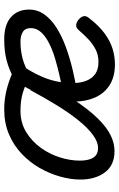

<svg xmlns="http://www.w3.org/2000/svg" viewBox="157 -716 578 933"><g transform="rotate(-90 446.5 -250.0)"><path d="M40 -149Q40 -196 54.5 -247.5Q69 -299 96.5 -347Q124 -395 165 -434Q206 -473 260 -496Q314 -519 380 -519Q419 -519 455 -512Q491 -505 529 -491Q567 -477 611 -454Q567 -400 538 -331.5Q509 -263 509 -185Q509 -147 520.5 -119Q532 -91 554 -76Q576 -61 611 -61Q645 -61 671.5 -74.5Q698 -88 721.5 -110Q745 -132 767 -158Q780 -172 794.5 -169Q809 -166 820 -155Q832 -144 834 -132Q836 -120 824 -106Q788 -59 750.5 -31.5Q713 -4 675.5 7.5Q638 19 600 19Q540 19 499.5 -6.5Q459 -32 439 -77Q419 -122 419 -178Q419 -235 435 -288Q451 -341 473.5 -386Q496 -431 518 -464L532 -399Q500 -417 462 -428.5Q424 -440 374 -440Q316 -440 271 -412.5Q226 -385 194.5 -341.5Q163 -298 147.5 -248Q132 -198 132 -152Q132 -124 138.5 -103.5Q145 -83 158.5 -73Q172 -63 193 -63Q223 -63 257 -88Q291 -113 327 -157.5Q363 -202 400 -262Q437 -322 474 -391L542 -379Q482 -263 431.5 -186Q381 -109 337 -64.5Q293 -20 254.5 -1.5Q216 17 178 17Q110 17 75 -29.5Q40 -76 40 -149ZM866 -398Q866 -357 842 -323.5Q818 -290 776.5 -264Q735 -238 682.5 -219Q630 -200 573.5 -186.5Q517 -173 463 -165L470 -235Q505 -241 546.5 -250.5Q588 -260 628.5 -272Q669 -284 702.5 -301Q736 -318 756 -340Q776 -362 776 -390Q776 -417 757.5 -428.5Q739 -440 710 -440Q666 -440 625.5 -429Q585 -418 547 -393L534 -473Q573 -495 618 -507Q663 -519 721 -519Q792 -519 829 -486.5Q866 -454 866 -398Z"/></g></svg>

Font: Playwrite IS
Style: Regular
Weight: 400
Designer: Veronika Burian, José Scaglione
Foundry: TypeTogether
Version: Version 1.002